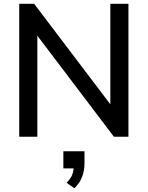

<svg xmlns="http://www.w3.org/2000/svg" viewBox="-20 -725 783 1018"><path d="M82 0V-705H161L590 -139H565V-705H661V0H584L155 -566H178V0ZM374 273 333 244Q356 221 363.5 200Q371 179 371 155L395 168H316V77H428V140Q428 179 415.5 212.5Q403 246 374 273Z"/></svg>

Font: Nunito Sans 12pt ExtraLight 12pt SemiBold
Style: Regular
Weight: 600
Version: Version 3.101;gftools[0.9.27]